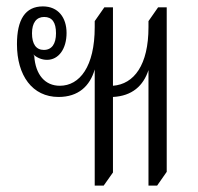

<svg xmlns="http://www.w3.org/2000/svg" viewBox="-20 -575 619 600"><path d="M276 5H304L333 -36V-272C393 -275 428 -307 444 -356V5H471L501 -38V-552H474L444 -509V-490C444 -372 399 -312 333 -307V-552H306L276 -509V-490C276 -367 229 -307 167 -307C121 -307 91 -341 87 -400L84 -405C95 -395 110 -388 127 -388C163 -388 188 -422 188 -472C188 -520 162 -555 114 -555C59 -555 33 -514 33 -437C33 -339 81 -272 163 -272C225 -272 261 -306 276 -358V-357ZM117 -419C93 -419 80 -437 80 -471C80 -504 94 -522 118 -522C143 -522 155 -505 155 -471C155 -438 142 -419 117 -419Z"/></svg>

Font: Noto Serif Thai ExtraCondensed Light
Style: Regular
Weight: 300
Width: 2
Designer: Monotype Design Team
Foundry: Monotype Imaging Inc.
Version: Version 2.002